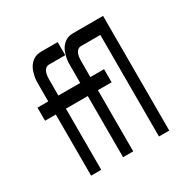

<svg xmlns="http://www.w3.org/2000/svg" viewBox="-161 -901 1072 1066"><g transform="rotate(-30 375.0 -367.5)"><path d="M128 0V-392H59V-476H128V-580Q128 -594 128.5 -607Q129 -620 131.5 -633Q134 -646 138 -659Q142 -672 148 -683.5Q154 -695 163 -705Q172 -715 183 -722Q194 -729 207 -732Q220 -735 234 -735H338V-651H234Q222 -651 213 -643.5Q204 -636 200 -625Q196 -614 194.5 -603Q193 -592 193 -580V-476H338V-392H193V0ZM333 0V-392H264V-476H333V-580Q333 -594 333.5 -607Q334 -620 336.5 -633Q339 -646 343 -659Q347 -672 353 -683.5Q359 -695 368 -705Q377 -715 388 -722Q399 -729 412 -732Q425 -735 439 -735H543V-651H439Q427 -651 418 -643.5Q409 -636 405 -625Q401 -614 399.5 -603Q398 -592 398 -580V-476H486V-392H398V0ZM563 0V-651H482V-735H629V0Z"/></g></svg>

Font: Iosevka Aile Medium
Style: Regular
Weight: 500
Designer: Belleve Invis
Foundry: Belleve Invis
Version: Version 27.3.5; ttfautohint (v1.8.4)